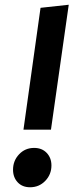

<svg xmlns="http://www.w3.org/2000/svg" viewBox="-20 -774 327 810"><path d="M195 -227H79L151 -741L270 -754ZM35 -58Q35 -96 60.5 -123Q86 -150 124 -150Q157 -150 177 -129Q197 -108 197 -76Q197 -38 171 -11Q145 16 107 16Q74 16 54.5 -5Q35 -26 35 -58Z"/></svg>

Font: Fira Sans Condensed SemiBold
Style: Italic
Weight: 600
Width: 3
Italic angle: -8°
Designer: bBox Type GmbH & Carrois Corporate GbR & Edenspiekermann AG
Foundry: bBox Type GmbH & Carrois Corporate GbR & Edenspiekermann AG
Version: Version 4.301